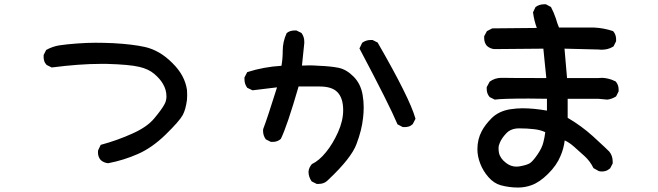

<svg xmlns="http://www.w3.org/2000/svg" viewBox="-20 -801 3040 887"><path d="M445.3 -61.5Q432.6 -76.2 432.6 -96.7Q432.6 -105.5 433.6 -107.4L445.3 -131.8Q521.5 -152.3 590.8 -183.6Q659.2 -213.9 692.4 -253.9Q727.5 -295.9 739.3 -318.4Q749 -335 749 -355.5Q749 -386.7 732.4 -414.1Q719.7 -436.5 692.9 -459.5Q666 -482.4 623 -492.2Q578.1 -502.9 472.7 -505.9Q459 -505.9 444.3 -505.9Q348.6 -505.9 218.8 -489.3L195.3 -501Q186.5 -510.7 184.1 -520Q181.6 -529.3 181.6 -535.2Q181.6 -541 181.6 -546.9L193.4 -570.3Q223.6 -586.9 256.3 -591.8Q289.1 -596.7 335.9 -600.1Q382.8 -603.5 420.9 -603.5Q459 -603.5 502.9 -601.6Q591.8 -596.7 649.4 -584Q718.8 -568.4 777.3 -508.8Q834 -453.1 843.8 -385.7Q844.7 -374 844.7 -362.3Q844.7 -350.6 843.8 -339.8Q837.9 -294.9 824.2 -269.5Q808.6 -241.2 745.6 -179.7Q682.6 -118.2 616.7 -89.4Q550.8 -60.5 479.5 -46.9Q460 -48.8 445.3 -61.5Z M1405.3 -7.8V-8.8Q1407.2 -27.3 1420.9 -43Q1454.1 -58.6 1485.8 -97.7Q1517.6 -136.7 1541.5 -189.9Q1565.4 -243.2 1565.4 -292Q1565.4 -348.6 1538.1 -376Q1512.7 -401.4 1457 -401.4H1359.4Q1306.6 -218.8 1277.3 -159.2Q1261.7 -145.5 1240.2 -145.5Q1237.3 -145.5 1231.4 -145.5L1208 -157.2Q1195.3 -174.8 1195.3 -196.3Q1195.3 -203.1 1196.3 -206.1Q1214.8 -253.9 1259.8 -397.5L1146.5 -383.8L1122.1 -395.5Q1109.4 -413.1 1109.4 -434.6Q1109.4 -437.5 1109.4 -443.4L1122.1 -467.8Q1198.2 -492.2 1280.3 -497.1Q1286.1 -529.3 1286.1 -565.4Q1286.1 -608.4 1303.7 -646.5L1304.7 -648.4Q1319.3 -660.2 1340.8 -660.2Q1343.8 -660.2 1349.6 -660.2L1373 -648.4Q1385.7 -630.9 1385.7 -609.4Q1385.7 -605.5 1385.7 -601.6L1375 -498Q1390.6 -499 1409.7 -499Q1428.7 -499 1453.1 -497.1Q1507.8 -495.1 1543.9 -487.8Q1580.1 -480.5 1613.3 -447.3Q1646.5 -414.1 1655.3 -362.3Q1660.2 -333 1660.2 -306.2Q1660.2 -279.3 1657.2 -255.9Q1651.4 -200.2 1627 -135.7Q1603.5 -71.3 1498 28.3Q1479.5 48.8 1451.2 48.8Q1448.2 48.8 1443.4 48.8L1419.9 37.1Q1405.3 16.6 1405.3 -7.8ZM1692.4 -616.2Q1695.3 -616.2 1701.2 -616.2L1724.6 -604.5Q1872.1 -348.6 1898.4 -255.9L1899.4 -252L1886.7 -227.5Q1877 -218.8 1867.7 -216.3Q1858.4 -213.9 1852.5 -213.9Q1846.7 -213.9 1840.8 -213.9L1816.4 -226.6Q1778.3 -317.4 1640.6 -577.1L1653.3 -603.5Q1670.9 -616.2 1692.4 -616.2Z M2434.6 54.7Q2405.3 65.4 2373 65.4Q2332 65.4 2293 54.7Q2261.7 45.9 2236.8 17.6Q2211.9 -10.7 2198.7 -44.9Q2185.5 -79.1 2185.5 -111.3Q2185.5 -157.2 2205.1 -194.3Q2220.7 -224.6 2252 -255.9Q2284.2 -287.1 2335 -295.9Q2367.2 -300.8 2392.6 -300.8Q2445.3 -300.8 2506.8 -290V-344.7Q2460.9 -345.7 2422.9 -345.7Q2299.8 -345.7 2265.6 -340.8L2242.2 -352.5Q2228.5 -368.2 2228.5 -389.6Q2228.5 -392.6 2228.5 -398.4L2242.2 -423.8Q2266.6 -441.4 2295.9 -441.4Q2297.9 -441.4 2305.7 -441.4Q2326.2 -440.4 2503.9 -440.4Q2499 -486.3 2496.1 -516.6Q2493.2 -546.9 2490.2 -576.2L2262.7 -574.2Q2244.1 -576.2 2229.5 -588.9Q2216.8 -603.5 2216.8 -625Q2216.8 -627.9 2216.8 -633.8L2229.5 -657.2L2253.9 -669.9L2460 -671.9Q2447.3 -706.1 2442.4 -744.1L2454.1 -768.6Q2471.7 -781.2 2493.2 -781.2Q2496.1 -781.2 2502 -781.2L2525.4 -768.6Q2539.1 -742.2 2547.9 -715.8Q2553.7 -694.3 2562.5 -673.8H2723.6Q2768.6 -671.9 2812.5 -657.2Q2821.3 -646.5 2823.7 -637.2Q2826.2 -627.9 2826.2 -622.1Q2826.2 -616.2 2826.2 -610.4L2814.5 -586.9L2811.5 -585Q2789.1 -571.3 2758.8 -571.3Q2752 -571.3 2744.1 -572.3L2587.9 -576.2L2599.6 -440.4H2743.2Q2751 -441.4 2761.2 -441.4Q2771.5 -441.4 2788.1 -438Q2804.7 -434.6 2824.2 -424.8Q2837.9 -409.2 2837.9 -387.7Q2837.9 -384.8 2837.9 -378.9L2826.2 -355.5Q2805.7 -342.8 2785.2 -340.8L2743.2 -344.7H2602.5V-256.8Q2667 -218.8 2718.8 -171.9Q2788.1 -108.4 2794.9 -100.6Q2810.5 -81.1 2810.5 -54.7Q2810.5 -51.8 2810.5 -45.9L2798.8 -23.4Q2787.1 -13.7 2777.8 -11.2Q2768.6 -8.8 2761.7 -8.8Q2750 -8.8 2746.1 -10.7L2721.7 -24.4Q2706.1 -56.6 2680.2 -80.1Q2654.3 -103.5 2632.3 -123Q2610.4 -142.6 2588.9 -152.3Q2584 -113.3 2569.3 -80.1Q2551.8 -37.1 2511.7 2.4Q2471.7 42 2434.6 54.7ZM2289.1 -141.6Q2283.2 -128.9 2283.2 -116.7Q2283.2 -104.5 2285.2 -94.7Q2291 -68.4 2318.4 -47.9Q2339.8 -31.2 2366.2 -31.2Q2372.1 -31.2 2378.9 -32.2Q2413.1 -38.1 2427.7 -46.9Q2441.4 -55.7 2462.9 -86.9Q2484.4 -118.2 2490.2 -143.6Q2496.1 -166 2499 -190.4Q2475.6 -201.2 2448.2 -204.1Q2416 -208 2378.4 -208Q2340.8 -208 2319.3 -185.5Q2297.9 -163.1 2289.1 -141.6Z"/></svg>

Font: JasonHandwriting2
Style: SemiBold
Weight: 600
Version: Version 1.04.7